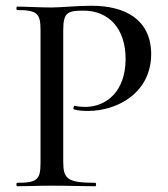

<svg xmlns="http://www.w3.org/2000/svg" viewBox="-20 -648 586 668"><path d="M200 -85V-542C200 -604 214 -611 271 -611C357 -611 417 -550 417 -443C417 -329 349 -276 276 -276C266 -276 252 -277 240 -280C236 -281 233 -268 238 -267C253 -263 270 -262 286 -262C388 -262 508 -325 506 -464C503 -581 415 -628 298 -628C248 -628 192 -622 160 -622C114 -622 73 -625 40 -625C36 -625 36 -613 40 -613C109 -613 121 -601 121 -544V-81C121 -23 109 -12 40 -12C36 -12 36 0 40 0C73 0 115 -2 161 -2C219 -2 268 0 312 0C315 0 315 -12 312 -12C215 -12 200 -25 200 -85Z"/></svg>

Font: Cormorant Infant Book
Style: Regular
Weight: 500
Designer: Christian Thalmann (Catharsis Fonts)
Version: Version 1.000;PS 002.000;hotconv 1.0.88;makeotf.lib2.5.64775